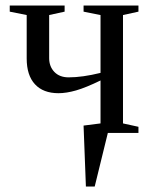

<svg xmlns="http://www.w3.org/2000/svg" viewBox="-20 -479 543 692"><path d="M479 -22V0H368.7L321.3 193.4H289.6L281.2 -26.4L342.3 -34.2V-189Q289.1 -163.1 254.2 -153.1Q219.2 -143.1 190.9 -143.1Q135.7 -143.1 106 -175.3Q76.2 -207.5 76.2 -268.1V-424.8L15.1 -437V-459H212.9V-437L157.2 -424.8V-269.5Q157.2 -239.3 176 -219.7Q194.8 -200.2 227.5 -200.2Q276.9 -200.2 342.3 -216.3V-424.8L281.2 -437V-459H479V-437L423.3 -424.8V-34.2Z"/></svg>

Font: Times New Roman
Style: Regular
Weight: 400
Designer: Steve Matteson
Foundry: Ascender Corporation
Version: Version 2.00.3